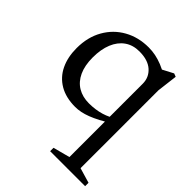

<svg xmlns="http://www.w3.org/2000/svg" viewBox="-196 -570 939 939"><g transform="rotate(45 274.0 -100.0)"><path d="M128.5 -222Q128.5 -166 146.5 -127.5Q164.5 -89 197.2 -69.5Q230 -50 274 -50Q318 -50 356.2 -61.2Q394.5 -72.5 426.5 -96V-63.5Q395 -43 368.2 -29Q341.5 -15 319.2 -6.5Q297 2 277.2 6Q257.5 10 239 10Q174.5 10 130 -16.2Q85.5 -42.5 63 -89.5Q40.5 -136.5 40.5 -198.5Q40.5 -274.5 72.8 -331.2Q105 -388 161 -419.2Q217 -450.5 288 -450.5Q312 -450.5 335.5 -445.8Q359 -441 383.8 -431.2Q408.5 -421.5 435 -405L383.5 -405.5L465.5 -448.5L482.5 -442L469.5 -336V203L547.5 226V249.5H305.5V226L392.5 203V-304Q392.5 -347.5 360.8 -376Q329 -404.5 269.5 -404.5Q225 -404.5 193.5 -382.2Q162 -360 145.2 -319Q128.5 -278 128.5 -222Z"/></g></svg>

Font: Newsreader 16pt 16pt
Style: Regular
Weight: 400
Version: Version 1.003